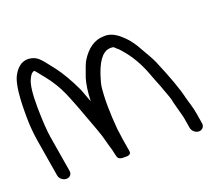

<svg xmlns="http://www.w3.org/2000/svg" viewBox="-93 -662 924 797"><g transform="rotate(-20 369.0 -263.5)"><path d="M348.3 -107.8 348.3 -108.2 346 -122.1C339 -199.9 338.5 -265.6 344.6 -316.3C345.5 -323.3 349.5 -338.7 356.6 -360.5C369.9 -401.2 393.5 -452 433.4 -452C447.1 -452 447.1 -452 456.2 -442.2L457.4 -441L458.8 -440C462.9 -437.1 467.4 -432.9 472 -427.1L472.3 -426.7L472.7 -426.3C507.8 -387.6 534.2 -341.4 553.4 -287.2C563.4 -258.9 572 -242.3 582.3 -211.9C592.9 -180.5 598 -174 602.3 -148.5L602.4 -147.9L618.4 -88.1C619.9 -82.8 620.9 -78.9 621.4 -75.5L629.3 -28.5C631.8 -13.5 646.3 -1 661.3 -1C676.4 -1 686.8 -13.5 684.3 -28.5L676.4 -75.5C671 -108.2 662.3 -128.2 656.8 -151.3C647.4 -192.3 625.6 -252.6 591.5 -332.9C585.5 -346.8 569.9 -374.7 543.7 -419.4C530.3 -442.1 514.7 -461 493.9 -479C472 -498.5 447.9 -509.6 422.4 -507C383.3 -506.6 349.7 -482.9 322.9 -440.4C316.4 -430.1 307.9 -408.1 295.1 -370.7C287.1 -343.9 282.8 -312.2 281.3 -272.1C272.7 -295.3 263 -321.6 259.9 -329.2L259.8 -329.5L259.7 -329.8C237.3 -378.1 214 -418.4 189.3 -450.8C165.3 -482.4 149.8 -501.4 138.9 -510.6C127.2 -520.5 112.3 -525.2 96.4 -526L96.1 -526H95.7C65.8 -526 44.1 -506.5 28.1 -474.4L27.9 -474.1L27.8 -473.8C13.4 -441.6 7.8 -383 8.8 -296.3C9.2 -261.2 12.3 -226.3 18.1 -191.5L45 -30.1C47.4 -15.8 61.8 -4 76.8 -4C91.9 -4 102.4 -15.8 100 -30L73.2 -190.8C68.5 -219.4 65.6 -263.9 64.8 -323.6C64.1 -383 69.3 -423.1 78.4 -442.5C88.5 -465.9 98.6 -470.8 102.5 -470.5C105.2 -470.4 105.6 -469.8 105.8 -469.7C107.6 -467.9 121.1 -451.7 142 -425C163.4 -397.7 181 -368.6 195 -337.4C209 -306 233.2 -243 267 -149.3C274.8 -127.6 280.4 -109.7 283.6 -96C289.1 -73 296.5 -53.8 299.2 -37.5L299.4 -36.7L299.6 -36C301.1 -31.1 302.1 -26.6 302.8 -22.5C306.1 -2.9 330 -6 334.9 -6C339.8 -6 364.7 -2.9 361.5 -22.5L352 -79.5C350.8 -86.5 349.6 -96 348.3 -107.8Z"/></g></svg>

Font: MewTooHand
Style: BdLta
Weight: 400
Designer: Mew Too, Robert Jablonski
Version: Version 0.77